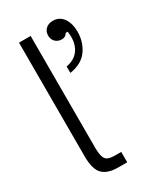

<svg xmlns="http://www.w3.org/2000/svg" viewBox="-193 -851 796 929"><g transform="rotate(-30 205.0 -386.5)"><path d="M183 0Q124 0 96.5 -28Q69 -56 69 -128V-763H134V-138Q134 -94 145.5 -76Q157 -58 197 -58H233V0ZM211 -548Q256 -556 279 -586Q302 -616 302 -662Q302 -671 300 -691H288Q279 -673 257 -673Q236 -673 222 -686.5Q208 -700 208 -722Q208 -744 223 -758.5Q238 -773 263 -773Q299 -773 320 -744Q341 -715 341 -667Q341 -610 309.5 -566Q278 -522 211 -512Z"/></g></svg>

Font: Open Sauce Sans Light
Style: Regular
Weight: 300
Designer: Alfredo Marco Pradil
Foundry: Creative Sauce Fz LLC
Version: Version 1.477